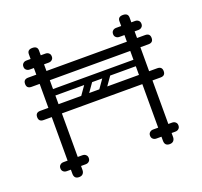

<svg xmlns="http://www.w3.org/2000/svg" viewBox="-122 -839 1029 978"><g transform="rotate(-20 393.0 -350.0)"><path d="M76 -515Q50 -515 50 -540Q50 -565 76 -565H710Q736 -565 736 -540Q736 -515 710 -515ZM638 0Q611 0 611 -28Q611 -191 611 -350.5Q611 -510 611 -676Q611 -700 638 -700Q666 -700 666 -676V-28Q666 -16 659 -8Q652 0 638 0ZM147 0Q120 0 120 -28Q120 -191 120 -350.5Q120 -510 120 -676Q120 -700 147 -700Q175 -700 175 -676V-28Q175 -16 168 -8Q161 0 147 0ZM76 -335Q50 -335 50 -360Q50 -385 76 -385H710Q736 -385 736 -360Q736 -335 710 -335ZM171 -432Q153 -432 153 -449Q153 -467 171 -467H615Q633 -467 633 -449Q633 -432 615 -432ZM72 -75Q72 -86 79 -92Q86 -99 98 -99H147Q159 -99 166 -93Q173 -86 173 -75Q173 -63 166 -56Q159 -50 147 -50H98Q86 -50 79 -57Q72 -63 72 -75ZM226 -75Q226 -63 219 -57Q212 -50 200 -50H151Q140 -50 132 -56Q125 -63 125 -75Q125 -86 132 -93Q140 -99 151 -99H200Q212 -99 219 -92Q226 -86 226 -75ZM558 -75Q558 -86 565 -92Q572 -99 584 -99H633Q645 -99 652 -93Q659 -86 659 -75Q659 -63 652 -56Q645 -50 633 -50H584Q572 -50 565 -57Q558 -63 558 -75ZM712 -75Q712 -63 705 -57Q698 -50 686 -50H637Q626 -50 618 -56Q611 -63 611 -75Q611 -86 618 -93Q626 -99 637 -99H686Q698 -99 705 -92Q712 -86 712 -75ZM72 -625Q72 -637 79 -643Q86 -650 98 -650H147Q159 -650 166 -644Q173 -637 173 -625Q173 -614 166 -607Q159 -601 147 -601H98Q86 -601 79 -608Q72 -614 72 -625ZM226 -625Q226 -614 219 -608Q212 -601 200 -601H151Q140 -601 132 -607Q125 -614 125 -625Q125 -637 132 -644Q140 -650 151 -650H200Q212 -650 219 -643Q226 -637 226 -625ZM558 -625Q558 -637 565 -643Q572 -650 584 -650H633Q645 -650 652 -644Q659 -637 659 -625Q659 -614 652 -607Q645 -601 633 -601H584Q572 -601 565 -608Q558 -614 558 -625ZM712 -625Q712 -614 705 -608Q698 -601 686 -601H637Q626 -601 618 -607Q611 -614 611 -625Q611 -637 618 -644Q626 -650 637 -650H686Q698 -650 705 -643Q712 -637 712 -625ZM386 -342Q373 -352 382 -365L448 -459Q457 -473 473 -462Q486 -452 477 -439L411 -345Q407 -340 400.5 -338.5Q394 -337 386 -342ZM288 -342Q275 -352 284 -365L350 -459Q359 -473 375 -462Q388 -452 379 -439L313 -345Q309 -340 302.5 -338.5Q296 -337 288 -342ZM584 -449Q584 -432 567 -432H235Q218 -432 218 -449Q218 -467 234 -467H566Q584 -467 584 -449ZM584 -353Q584 -336 567 -336H235Q218 -336 218 -353Q218 -371 234 -371H566Q584 -371 584 -353Z"/></g></svg>

Font: Agu Display
Style: Regular
Weight: 400
Designer: Oluwaseun Badejo
Version: Version 1.103